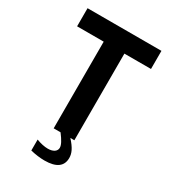

<svg xmlns="http://www.w3.org/2000/svg" viewBox="-218 -845 1038 1157"><g transform="rotate(30 301.0 -266.5)"><path d="M373 -603H558.1V-729H43.9V-603H229V0H276.9C306.6 39.1 319.8 64.5 319.8 83C319.8 107.4 297.4 124 259.3 124C236.3 124 208.5 118.2 179.2 106.9V183.1C213.9 191.4 246.6 195.8 277.8 195.8C360.4 195.8 399.9 165 399.9 108.4C399.9 76.2 387.2 46.4 345.2 0H373Z"/></g></svg>

Font: Hack
Style: Bold
Weight: 700
Monospace: yes
Designer: Christopher Simpkins
Foundry: Christopher Simpkins
Version: Version 2.010